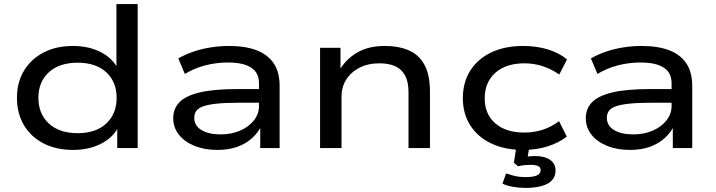

<svg xmlns="http://www.w3.org/2000/svg" viewBox="-20 -725 3507 940"><path d="M338 9Q255 9 193 -23Q131 -55 97 -112.5Q63 -170 63 -246Q63 -322 97.5 -379Q132 -436 193.5 -468Q255 -500 337 -500Q415 -500 474 -469.5Q533 -439 558 -386H550V-705H654V0H554V-108H562Q536 -53 476 -22Q416 9 338 9ZM360 -73Q450 -73 500.5 -120.5Q551 -168 551 -246Q551 -324 500.5 -371Q450 -418 360 -418Q270 -418 219 -371Q168 -324 168 -246Q168 -168 219 -120.5Q270 -73 360 -73Z M1044 9Q981 9 932 -11Q883 -31 855.5 -66Q828 -101 828 -146Q828 -193 858.5 -224.5Q889 -256 958 -272.5Q1027 -289 1143 -289H1265V-222H1147Q1083 -222 1041 -217.5Q999 -213 975 -204.5Q951 -196 941 -182Q931 -168 931 -148Q931 -110 966 -88.5Q1001 -67 1061 -67Q1112 -67 1154.5 -85Q1197 -103 1222.5 -135Q1248 -167 1248 -206V-317Q1248 -369 1209.5 -394Q1171 -419 1096 -419Q1039 -419 985 -405Q931 -391 885 -363L853 -439Q886 -458 926.5 -472Q967 -486 1012 -493Q1057 -500 1101 -500Q1181 -500 1236 -479Q1291 -458 1320 -415Q1349 -372 1349 -304V0H1254V-111L1261 -112Q1245 -77 1215 -49.5Q1185 -22 1142.5 -6.5Q1100 9 1044 9Z M1547 0V-491H1647V-381H1642Q1673 -435 1728.5 -467.5Q1784 -500 1863 -500Q1932 -500 1981.5 -478.5Q2031 -457 2058 -408Q2085 -359 2085 -276V0H1980V-272Q1980 -324 1963.5 -355Q1947 -386 1915.5 -400.5Q1884 -415 1837 -415Q1781 -415 1739 -393Q1697 -371 1674.5 -334.5Q1652 -298 1652 -252V0Z M2541 9Q2452 9 2385.5 -22.5Q2319 -54 2282.5 -111Q2246 -168 2246 -244Q2246 -322 2282.5 -379.5Q2319 -437 2385.5 -468.5Q2452 -500 2541 -500Q2607 -500 2662.5 -483Q2718 -466 2756 -434L2718 -360Q2682 -386 2638.5 -400.5Q2595 -415 2548 -415Q2457 -415 2405 -368.5Q2353 -322 2353 -244Q2353 -166 2405 -121Q2457 -76 2547 -76Q2596 -76 2639 -90.5Q2682 -105 2717 -132L2755 -56Q2716 -26 2661.5 -8.5Q2607 9 2541 9ZM2553 195Q2521 195 2490.5 189.5Q2460 184 2440 174L2458 124Q2484 133 2504.5 137.5Q2525 142 2552 142Q2592 142 2609.5 133.5Q2627 125 2627 108Q2627 94 2614.5 88Q2602 82 2577 82Q2563 82 2547.5 83.5Q2532 85 2516 89L2496 72L2510 -20H2574L2561 57L2532 48Q2551 43 2567 41Q2583 39 2597 39Q2630 39 2652.5 47Q2675 55 2687.5 71Q2700 87 2700 110Q2700 138 2683 157Q2666 176 2632.5 185.5Q2599 195 2553 195Z M3064 9Q3001 9 2952 -11Q2903 -31 2875.5 -66Q2848 -101 2848 -146Q2848 -193 2878.5 -224.5Q2909 -256 2978 -272.5Q3047 -289 3163 -289H3285V-222H3167Q3103 -222 3061 -217.5Q3019 -213 2995 -204.5Q2971 -196 2961 -182Q2951 -168 2951 -148Q2951 -110 2986 -88.5Q3021 -67 3081 -67Q3132 -67 3174.5 -85Q3217 -103 3242.5 -135Q3268 -167 3268 -206V-317Q3268 -369 3229.5 -394Q3191 -419 3116 -419Q3059 -419 3005 -405Q2951 -391 2905 -363L2873 -439Q2906 -458 2946.5 -472Q2987 -486 3032 -493Q3077 -500 3121 -500Q3201 -500 3256 -479Q3311 -458 3340 -415Q3369 -372 3369 -304V0H3274V-111L3281 -112Q3265 -77 3235 -49.5Q3205 -22 3162.5 -6.5Q3120 9 3064 9Z"/></svg>

Font: Nunito Sans 10pt Expanded Medium
Style: Regular
Weight: 500
Width: 7
Designer: Vernon Adams
Foundry: Vernon Adams
Version: Version 3.101;gftools[0.9.27]